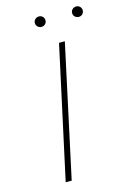

<svg xmlns="http://www.w3.org/2000/svg" viewBox="-122 -866 626 926"><g transform="rotate(-15 190.5 -403.0)"><path d="M187.5 -761.5Q180 -754 169 -754Q158 -754 150 -761.5Q142 -769 142 -780Q142 -791 150 -798.5Q158 -806 169 -806Q180 -806 187.5 -798.5Q195 -791 195 -780Q195 -769 187.5 -761.5ZM373.5 -761.5Q366 -754 355 -754Q344 -754 336 -761.5Q328 -769 328 -780Q328 -791 336 -798.5Q344 -806 355 -806Q366 -806 373.5 -798.5Q381 -791 381 -780Q381 -769 373.5 -761.5ZM87 0 230 -658H259L117 0Z"/></g></svg>

Font: EauTestText Extralight
Style: Italic
Weight: 250
Italic angle: -12°
Designer: Christian Thalmann (Catharsis Fonts)
Version: Version 0.001;PS 000.001;hotconv 1.0.88;makeotf.lib2.5.64775